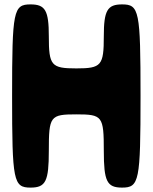

<svg xmlns="http://www.w3.org/2000/svg" viewBox="-20 -903 695 873"><path d="M35 -467C35 -79 41 -50 119 -50C188 -50 202 -79 202 -217C202 -375 208 -383 327 -383C446 -383 452 -375 452 -217C452 -79 466 -50 535 -50C613 -50 619 -79 619 -467C619 -855 613 -883 535 -883C468 -883 452 -855 452 -738C452 -605 441 -592 327 -592C213 -592 202 -605 202 -738C202 -855 186 -883 119 -883C41 -883 35 -855 35 -467Z"/></svg>

Font: Hussar Skorodowane
Style: Bold
Weight: 700
Foundry: Cannot Into Space Fonts
Version: Version 0.892